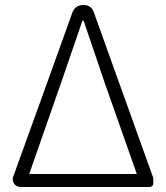

<svg xmlns="http://www.w3.org/2000/svg" viewBox="-20 -749 665 769"><path d="M156 -382 31 -36V-33C31 -13 44 0 64 0H312H579C588 0 594 -6 594 -15V-36L355 -702C349 -719 334 -729 316 -729H313C293 -729 277 -718 270 -699ZM162 -238 227 -424 310 -666H315L397 -424L528 -52H312H97Z"/></svg>

Font: GenSenRounded2 TW L
Style: Regular
Weight: 300
Version: Version 2.100;PS 2.1;hotconv 16.6.51;makeotf.lib2.5.65220 DE